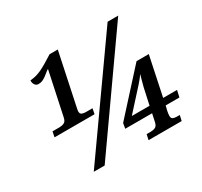

<svg xmlns="http://www.w3.org/2000/svg" viewBox="-149 -917 1171 1114"><g transform="rotate(-30 437.0 -359.5)"><path d="M84 -287 91 -323H138Q155 -323 169 -329.5Q183 -336 188 -361L249 -648H245Q226 -632 211.5 -621.5Q197 -611 185.5 -606Q174 -601 159 -601Q144 -601 135.5 -613Q127 -625 128 -643Q150 -645 167 -649.5Q184 -654 202.5 -662.5Q221 -671 244 -684.5Q267 -698 300 -719H355L285 -387Q283 -376 280.5 -365.5Q278 -355 278 -348Q278 -332 289 -327.5Q300 -323 314 -323H359L352 -287ZM181 0 686 -714H757L254 0ZM548 0 556 -36H584Q601 -36 614.5 -42.5Q628 -49 633 -74L644 -125H464L470 -160L717 -432H799L744 -170H837L827 -125H735L727 -93Q725 -83 724 -74.5Q723 -66 723 -61Q723 -45 733.5 -40.5Q744 -36 758 -36H778L770 0ZM534 -170H653L677 -280Q682 -301 687.5 -319.5Q693 -338 698 -357Q693 -349 682 -335Q671 -321 661 -310Z"/></g></svg>

Font: ET Text
Style: Italic
Weight: 470
Italic angle: -12°
Designer: Monotype Design Team
Foundry: Monotype Imaging Inc.
Version: Version 2.009